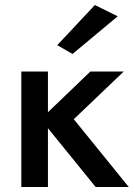

<svg xmlns="http://www.w3.org/2000/svg" viewBox="-20 -745 533 765"><path d="M65 -460V0H171V-460ZM340 -460 142 -270 361 0H493L274 -270L473 -460ZM449 -680 358 -725 208 -565 269 -530Z"/></svg>

Font: Jost Medium
Style: Regular
Weight: 500
Version: Version 3.710